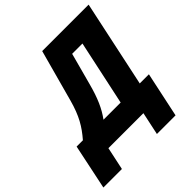

<svg xmlns="http://www.w3.org/2000/svg" viewBox="-316 -876 1187 1187"><g transform="rotate(-45 277.5 -282.0)"><path d="M-90 150H72L104 0H410L378 150H541L604 -146H524L645 -714H239L146 -373C117 -268 83 -211 27 -146H-28ZM207 -146C248 -202 276 -265 302 -363L358 -571H448L357 -146Z"/></g></svg>

Font: Noto Sans ExtraCondensed Black
Style: Italic
Weight: 900
Width: 2
Italic angle: -12°
Designer: Monotype Design Team
Foundry: Monotype Imaging Inc.
Version: Version 2.013